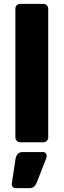

<svg xmlns="http://www.w3.org/2000/svg" viewBox="-20 -730 326 985"><path d="M84 0Q73.4 0 66.1 -7.2Q58.9 -14.5 58.9 -25.1V-684.9Q58.9 -695.5 66.1 -702.8Q73.4 -710 84 -710H202.2Q212.9 -710 220.1 -702.8Q227.4 -695.5 227.4 -684.9V-25.1Q227.4 -14.5 220.1 -7.2Q212.9 0 202.2 0ZM59.3 235Q50.6 235 45.3 228.7Q39.9 222.4 40.3 213.4L59.8 84.5Q61.8 71.2 70.4 60.6Q79 50 96 50H200.4Q208.6 50 214.2 55.9Q219.7 61.9 219.7 69.7Q219.7 75.6 217.6 80.9L168.2 207.1Q164.2 217.1 156.2 226.1Q148.2 235 131.6 235Z"/></svg>

Font: Rubik Light
Style: Regular
Weight: 300
Designer: Hubert and Fischer
Foundry: Hubert and Fischer
Version: Version 2.300;gftools[0.9.30]